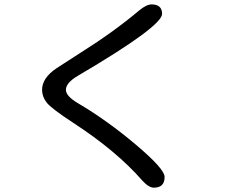

<svg xmlns="http://www.w3.org/2000/svg" viewBox="-20 -827 1040 889"><path d="M681.6 -806.6Q730.5 -806.6 730.5 -762.7Q730.5 -734.4 634.8 -663.6Q539.1 -592.8 339.8 -475.6Q285.2 -443.4 285.2 -411.1Q285.2 -381.8 341.8 -348.6Q474.6 -270.5 608.4 -157.7Q742.2 -44.9 742.2 -7.8Q742.2 42 692.4 42Q668.9 42 638.7 8.8Q519.5 -127.9 318.4 -258.8Q216.8 -325.2 195.8 -352.5Q174.8 -379.9 174.8 -411.1Q174.8 -465.8 241.2 -510.7L356.4 -585Q506.8 -679.7 624 -778.3Q658.2 -806.6 681.6 -806.6Z"/></svg>

Font: MotoyaLMaru
Style: W3 mono
Weight: 400
Version: Version 1.01